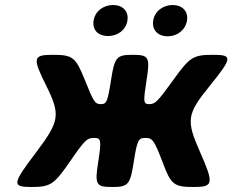

<svg xmlns="http://www.w3.org/2000/svg" viewBox="-20 -747 928 767"><path d="M630 -98C663 -9 675 0 754 0C833 0 835 -13 779 -140C723 -267 726 -291 818 -404C909 -517 910 -528 831 -528C752 -528 738 -519 674 -430C609 -340 600 -331 576 -331C552 -331 552 -340 566 -430C580 -519 574 -528 510 -528C446 -528 438 -519 424 -430C410 -340 406 -331 383 -331C359 -331 354 -340 318 -430C282 -519 270 -528 191 -528C111 -528 109 -516 166 -402C222 -288 218 -263 124 -138C29 -13 27 0 104 0C181 0 195 -9 257 -98C318 -187 327 -196 356 -196C384 -196 386 -187 372 -98C358 -9 364 0 428 0C492 0 500 -9 514 -98C528 -187 532 -196 561 -196C589 -196 596 -187 630 -98ZM412 -603C450 -603 483 -627 489 -665C495 -702 470 -727 432 -727C394 -727 360 -703 354 -665C348 -626 373 -603 412 -603ZM650 -602C688 -602 721 -627 727 -665C733 -702 708 -727 670 -727C632 -727 598 -703 592 -665C586 -627 611 -602 650 -602Z"/></svg>

Font: Asimov Print
Style: AIt
Weight: 500
Designer: Google
Version: Version 2.000980: 2014